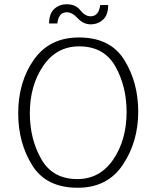

<svg xmlns="http://www.w3.org/2000/svg" viewBox="-20 -873 739 907"><path d="M491 -849Q491 -802 466.5 -780Q442 -758 408 -758Q374 -758 347.5 -786.5Q321 -815 296 -815Q274 -815 263.5 -800Q253 -785 251 -762H212Q212 -809 236.5 -831Q261 -853 295 -853Q337 -853 359.5 -824.5Q382 -796 408 -796Q429 -796 440 -811Q451 -826 453 -849ZM353 -696Q501 -696 567 -590Q633 -484 633 -345Q633 -204 560.5 -95Q488 14 347 14Q198 14 132 -92.5Q66 -199 66 -337Q66 -486 140 -591Q214 -696 353 -696ZM121 -338Q121 -216 175 -121.5Q229 -27 345 -27Q452 -27 515 -119.5Q578 -212 578 -344Q578 -466 524.5 -560Q471 -654 354 -654Q247 -654 184 -561.5Q121 -469 121 -338Z"/></svg>

Font: Palanquin Thin
Style: Regular
Weight: 250
Designer: Pria Ravichandran
Version: Version 1.001